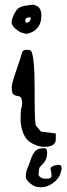

<svg xmlns="http://www.w3.org/2000/svg" viewBox="-20 -631 289 825"><path d="M165 5.9Q165 5.9 171.9 5.9Q182.6 6.8 182.6 23.4Q182.6 40 177.7 52.7Q172.9 65.4 161.1 76.2Q149.4 86.9 148.9 92.3Q148.4 97.7 147.5 99.6L145.5 118.2Q145.5 125 155.3 131.8Q164.1 137.7 180.7 136.7Q180.7 135.7 182.6 136.7Q201.2 136.7 201.2 125Q201.2 108.4 198.2 99.6Q197.3 95.7 197.3 93.8Q197.3 89.8 199.2 87.9Q202.1 85.9 207 83Q211.9 80.1 212.9 80.1Q213.9 80.1 222.2 78.6Q230.5 77.1 232.4 77.1Q245.1 77.1 245.1 92.8L241.2 110.4Q232.4 138.7 207 156.2Q181.6 173.8 155.3 173.8Q128.9 173.8 109.9 157.2Q90.8 140.6 90.8 129.9Q90.8 119.1 91.8 111.3Q92.8 103.5 109.4 63.5Q114.3 43 126.5 24.4Q138.7 5.9 165 5.9ZM135.3 -606.9Q157.7 -597.2 157.7 -565.4Q157.7 -533.7 145 -516.6Q132.3 -499.5 116.7 -492.7Q101.1 -485.8 95.2 -485.8Q89.4 -485.8 76.7 -489.3Q64 -492.7 46.9 -507.3Q29.8 -522 29.8 -534.7Q29.8 -547.4 40 -568.8Q50.3 -590.3 61.5 -597.2Q72.8 -604 86.4 -606Q100.1 -607.9 108.4 -609.4Q116.7 -610.8 121.1 -610.8Q125.5 -610.8 135.3 -606.9ZM109.9 -557.1Q89.4 -556.2 88.9 -544.9Q88.4 -533.7 94.7 -533.7Q101.1 -533.7 106.4 -539.1Q111.8 -544.4 111.8 -550.8Q111.8 -557.1 109.9 -557.1ZM156.2 -65.4 219.7 -57.6V-32.2Q219.7 0 168 0Q148.4 0 121.1 -13.2Q93.8 -26.4 81.1 -55.7Q68.4 -85 68.4 -120.6Q68.4 -156.2 71.8 -167Q75.2 -177.7 75.2 -186.5Q75.2 -213.9 62.5 -216.8Q39.1 -220.7 34.7 -229Q30.3 -237.3 30.3 -254.9Q30.3 -272.5 51.3 -332.5Q72.3 -392.6 74.7 -404.8Q77.1 -417 94.2 -417Q111.3 -417 114.3 -411.1Q128.9 -385.7 128.9 -244.1Q128.9 -244.1 128.9 -210Q128.9 -96.7 134.8 -90.8Q145.5 -78.1 156.2 -65.4Z"/></svg>

Font: Drukaatie burti
Style: Light
Weight: 300
Version: Version 0.14